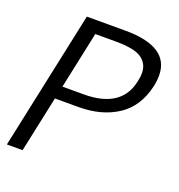

<svg xmlns="http://www.w3.org/2000/svg" viewBox="-132 -843 890 953"><g transform="rotate(20 313.0 -366.0)"><path d="M92 0H9L165 -732H368Q602 -732 602 -579Q602 -552 595 -520Q569 -406 485 -351Q401 -296 279 -296H155ZM282 -364Q483 -364 513 -520Q518 -543 518 -561Q518 -610 480 -637.5Q442 -665 342 -665H234L170 -364Z"/></g></svg>

Font: l_WÎeÑOS 300W
Style: Regular
Weight: 300
Designer: R?O
Version: Version 2.00 June 21, 2023